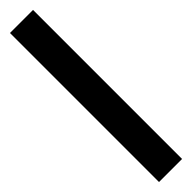

<svg xmlns="http://www.w3.org/2000/svg" viewBox="27 -229 552 552"><g transform="rotate(45 303.0 47.0)"><path d="M0 0H606V93.8H0Z"/></g></svg>

Font: Giphurs Medium
Style: Regular
Weight: 500
Version: Version 0.920; ttfautohint (v1.8.4.7-5d5b)